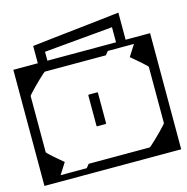

<svg xmlns="http://www.w3.org/2000/svg" viewBox="-112 -685 754 773"><g transform="rotate(-15 265.0 -298.5)"><path d="M550 -128H510Q510 -155.5 510 -172Q510 -188.5 510 -203.8Q510 -219 510 -243Q510 -243 510 -243Q510 -243 510 -243Q510 -243 510 -243Q510 -243 510 -243Q510 -268 510 -281Q510 -294 510 -302.8Q510 -311.5 510 -323.2Q510 -335 510 -358H550ZM550 -279Q550 -279 550 -258.8Q550 -238.5 550 -206.8Q550 -175 550 -139.5Q550 -104 550 -72.2Q550 -40.5 550 -20.2Q550 0 550 0Q550 0 550 0Q550 0 550 0Q550 0 550 0Q550 0 550 0Q550 0 529.8 0Q509.5 0 477.5 0Q445.5 0 409.2 0Q373 0 339.8 0Q306.5 0 284 0Q261.5 0 258 0Q258 0 258 0Q258 0 258 0Q258 0 258 0Q258 0 258 0Q258 0 258 0Q258 -10 258 -20.2Q258 -30.5 258 -40Q258 -40 275.2 -40Q292.5 -40 318 -40Q343.5 -40 369 -40Q394.5 -40 411.8 -40Q429 -40 429 -40Q429 -40 429 -40Q429 -40 429 -40Q429 -40 429 -40Q430.5 -40 439 -47.5Q447.5 -55 459.5 -66.5Q471.5 -78 483 -89.8Q494.5 -101.5 502.2 -110Q510 -118.5 510 -120V-279ZM550 -205H510V-354Q510 -355.5 503.5 -361.8Q497 -368 487.5 -376.5Q478 -385 468.5 -393Q459 -401 452.5 -406.5Q446 -412 446 -412Q446 -412 446 -412Q446 -412 446 -412Q446 -412 446 -412Q446 -412 450.5 -419Q455 -426 461 -435.5Q467 -445 471.5 -452Q476 -459 476 -459Q476 -459 476 -459Q476 -459 476 -459Q476 -459 457.8 -459Q439.5 -459 420 -459Q394 -459 380.5 -459Q367 -459 367 -459Q367 -459 367 -459Q367 -459 367 -459Q367 -459 364 -455.2Q361 -451.5 358 -447.8Q355 -444 355 -444Q345 -444 334.2 -444Q323.5 -444 313 -444Q302.5 -444 293 -444Q283.5 -444 276 -444Q275 -444 272.8 -444Q270.5 -444 266.8 -444Q263 -444 258 -444Q258 -444 258 -454Q258 -464 258 -474Q258 -484 258 -484Q258 -484 258 -484Q258 -484 258 -484Q258 -484 258 -484Q260 -484 281.8 -484Q303.5 -484 336.8 -484Q370 -484 406.8 -484Q443.5 -484 476.2 -484Q509 -484 529.5 -484Q550 -484 550 -484Q550 -484 550 -484Q550 -484 550 -484Q550 -484 550 -484Q550 -484 550 -484Q550 -484 550 -484Q550 -484 550 -484Q550 -484 550 -484Q550 -484 550 -484Q550 -484 550 -484Q550 -484 550 -484Q550 -484 550 -463.8Q550 -443.5 550 -411.8Q550 -380 550 -344.5Q550 -309 550 -277.2Q550 -245.5 550 -225.2Q550 -205 550 -205ZM245 -181Q245 -181 245 -199.8Q245 -218.5 245 -243Q245 -267.5 245 -286.2Q245 -305 245 -305Q245 -305 245 -305Q245 -305 245 -305Q245 -308 245.5 -308.5Q246 -309 249 -309Q254.5 -309 259.8 -309Q265 -309 270.2 -309Q275.5 -309 281 -309Q284 -309 284.5 -308.5Q285 -308 285 -305Q285 -305 285 -305Q285 -305 285 -305Q285 -305 285 -286.2Q285 -267.5 285 -243Q285 -218.5 285 -199.8Q285 -181 285 -181Q285 -181 285 -181Q285 -181 285 -181Q285 -181 285 -181Q285 -181 285 -181Q285 -181 285 -181Q285 -181 285 -181Q285 -181 285 -181Q285 -178 284.5 -177.5Q284 -177 281 -177Q273 -177 265.2 -177Q257.5 -177 249 -177Q246 -177 245.5 -177.5Q245 -178 245 -181Q245 -181 245 -181Q245 -181 245 -181Q245 -181 245 -181Q245 -181 245 -181Q245 -181 245 -181Q245 -181 245 -181Q245 -181 245 -181ZM-20 -128V-358H20Q20 -335 20 -323.2Q20 -311.5 20 -302.8Q20 -294 20 -281Q20 -268 20 -243Q20 -243 20 -243Q20 -243 20 -243Q20 -243 20 -243Q20 -243 20 -243Q20 -219 20 -203.8Q20 -188.5 20 -172Q20 -155.5 20 -128ZM-20 -279H20V-130Q20 -128.5 26.5 -122.2Q33 -116 42.5 -107.5Q52 -99 61.5 -91Q71 -83 77.5 -77.5Q84 -72 84 -72Q84 -72 84 -72Q84 -72 84 -72Q84 -72 84 -72Q84 -72 79.5 -65Q75 -58 69 -48.5Q63 -39 58.5 -32Q54 -25 54 -25Q54 -25 54 -25Q54 -25 54 -25Q54 -25 72.2 -25Q90.5 -25 110 -25Q136.5 -25 149.8 -25Q163 -25 163 -25Q163 -25 163 -25Q163 -25 163 -25Q163 -25 166 -28.8Q169 -32.5 172 -36.2Q175 -40 175 -40Q185 -40 195.8 -40Q206.5 -40 217 -40Q227.5 -40 237 -40Q246.5 -40 254 -40Q255 -40 257.2 -40Q259.5 -40 263.2 -40Q267 -40 272 -40Q272 -40 272 -30Q272 -20 272 -10Q272 0 272 0Q272 0 272 0Q272 0 272 0Q272 0 272 0Q270.5 0 248.5 0Q226.5 0 193.2 0Q160 0 123.2 0Q86.5 0 53.8 0Q21 0 0.5 0Q-20 0 -20 0Q-20 0 -20 0Q-20 0 -20 0Q-20 0 -20 0Q-20 0 -20 0Q-20 0 -20 0Q-20 0 -20 0Q-20 0 -20 0Q-20 0 -20 0Q-20 0 -20 0Q-20 0 -20 0Q-20 0 -20 -20.2Q-20 -40.5 -20 -72.2Q-20 -104 -20 -139.5Q-20 -175 -20 -206.8Q-20 -238.5 -20 -258.8Q-20 -279 -20 -279ZM-20 -205Q-20 -205 -20 -225.2Q-20 -245.5 -20 -277.2Q-20 -309 -20 -344.5Q-20 -380 -20 -411.8Q-20 -443.5 -20 -463.8Q-20 -484 -20 -484Q-20 -484 -20 -484Q-20 -484 -20 -484Q-20 -484 -20 -484Q-20 -484 -20 -484Q-20 -484 0.2 -484Q20.5 -484 52.5 -484Q84.5 -484 120.8 -484Q157 -484 190.2 -484Q223.5 -484 246 -484Q268.5 -484 272 -484Q272 -484 272 -484Q272 -484 272 -484Q272 -484 272 -484Q272 -484 272 -484Q272 -484 272 -484Q272 -474.5 272 -464.2Q272 -454 272 -444Q272 -444 254.8 -444Q237.5 -444 212 -444Q186.5 -444 161 -444Q135.5 -444 118.2 -444Q101 -444 101 -444Q101 -444 101 -444Q101 -444 101 -444Q101 -444 101 -444Q99.5 -444 91 -436.5Q82.5 -429 70.5 -417.5Q58.5 -406 47 -394.2Q35.5 -382.5 27.8 -374Q20 -365.5 20 -364V-205ZM82 -464Q82 -466 82 -470Q82 -474 82 -483.2Q82 -492.5 82 -510Q82 -527.5 82 -556Q82 -556 82 -556Q82 -556 82 -556Q82 -556 108.5 -559Q135 -562 176.5 -566.8Q218 -571.5 265 -576.5Q312 -581.5 353.5 -586.2Q395 -591 421.5 -594Q448 -597 448 -597Q448 -597 448 -597Q448 -597 448 -597Q448 -568 448 -547.5Q448 -527 448 -512.8Q448 -498.5 448 -489.2Q448 -480 448 -474Q448 -468 448 -464H408Q408 -471 408 -477.2Q408 -483.5 408 -491.8Q408 -500 408 -513Q408 -526 408 -547Q408 -547 408 -547Q408 -547 408 -547Q408 -547 387.2 -545Q366.5 -543 334 -540.2Q301.5 -537.5 265 -534Q228.5 -530.5 196 -527.8Q163.5 -525 142.8 -523Q122 -521 122 -521Q122 -521 122 -521Q122 -521 122 -521Q122 -506 122 -497Q122 -488 122 -480.8Q122 -473.5 122 -464Z"/></g></svg>

Font: Honk
Style: Regular
Weight: 400
Designer: Noopur Datye & Yesha Goshar
Foundry: Ek Type
Version: Version 1.000